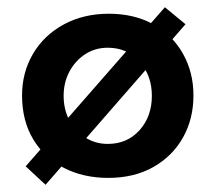

<svg xmlns="http://www.w3.org/2000/svg" viewBox="-20 -481 572 531"><path d="M493 -414 106 30 51 -21 436 -461ZM41 -217Q41 -281 71.5 -332.5Q102 -384 156.5 -413.5Q211 -443 281 -443Q352 -443 404.5 -413.5Q457 -384 486 -332.5Q515 -281 515 -217Q515 -152 486 -100.5Q457 -49 404 -19Q351 11 279 11Q211 11 157 -16.5Q103 -44 72 -95.5Q41 -147 41 -217ZM156 -216Q156 -178 172 -148Q188 -118 216 -100.5Q244 -83 278 -83Q332 -83 366 -121Q400 -159 400 -216Q400 -272 366 -310.5Q332 -349 278 -349Q243 -349 215.5 -331Q188 -313 172 -283Q156 -253 156 -216Z"/></svg>

Font: Reem Kufi Fun Medium
Style: Regular
Weight: 500
Designer: Khaled Hosny
Version: Version 1.005